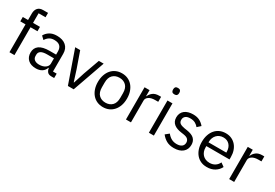

<svg xmlns="http://www.w3.org/2000/svg" viewBox="47 -1695 3820 2663"><g transform="rotate(30 1957.0 -364.0)"><path d="M113 -446H29V-516H113V-620Q113 -674 141 -707Q169 -740 226 -740H304V-670H193V-516H304V-446H193V0H113Z M784 0Q739 0 719.5 -24Q700 -48 695 -84H690Q673 -36 634 -12Q595 12 541 12Q459 12 413.5 -30Q368 -72 368 -144Q368 -217 421.5 -256Q475 -295 588 -295H690V-346Q690 -401 660 -430Q630 -459 568 -459Q521 -459 489.5 -438Q458 -417 437 -382L389 -427Q410 -469 456 -498.5Q502 -528 572 -528Q666 -528 718 -482Q770 -436 770 -354V-70H829V0ZM554 -56Q584 -56 609 -63Q634 -70 652 -83Q670 -96 680 -113Q690 -130 690 -150V-235H584Q515 -235 483.5 -215Q452 -195 452 -157V-136Q452 -98 479.5 -77Q507 -56 554 -56Z M1049 0 868 -516H948L1038 -260L1094 -84H1099L1155 -260L1247 -516H1324L1142 0Z M1614 12Q1562 12 1519 -7Q1476 -26 1445.5 -61.5Q1415 -97 1398 -146.5Q1381 -196 1381 -258Q1381 -319 1398 -369Q1415 -419 1445.5 -454.5Q1476 -490 1519 -509Q1562 -528 1614 -528Q1666 -528 1708.5 -509Q1751 -490 1782 -454.5Q1813 -419 1830 -369Q1847 -319 1847 -258Q1847 -196 1830 -146.5Q1813 -97 1782 -61.5Q1751 -26 1708.5 -7Q1666 12 1614 12ZM1614 -59Q1679 -59 1720 -99Q1761 -139 1761 -221V-295Q1761 -377 1720 -417Q1679 -457 1614 -457Q1549 -457 1508 -417Q1467 -377 1467 -295V-221Q1467 -139 1508 -99Q1549 -59 1614 -59Z M1979 0V-516H2059V-421H2064Q2078 -458 2114 -487Q2150 -516 2213 -516H2244V-436H2197Q2132 -436 2095.5 -411.5Q2059 -387 2059 -350V0Z M2386 -637Q2360 -637 2348.5 -649.5Q2337 -662 2337 -682V-695Q2337 -715 2348.5 -727.5Q2360 -740 2386 -740Q2412 -740 2423.5 -727.5Q2435 -715 2435 -695V-682Q2435 -662 2423.5 -649.5Q2412 -637 2386 -637ZM2346 -516H2426V0H2346Z M2751 12Q2679 12 2630.5 -15.5Q2582 -43 2547 -89L2604 -135Q2634 -97 2671 -76.5Q2708 -56 2757 -56Q2808 -56 2836.5 -78Q2865 -100 2865 -140Q2865 -170 2845.5 -191.5Q2826 -213 2775 -221L2734 -227Q2698 -232 2668 -242.5Q2638 -253 2615.5 -270.5Q2593 -288 2580.5 -314Q2568 -340 2568 -376Q2568 -414 2582 -442.5Q2596 -471 2620.5 -490Q2645 -509 2679 -518.5Q2713 -528 2752 -528Q2815 -528 2857.5 -506Q2900 -484 2932 -445L2879 -397Q2862 -421 2829 -440.5Q2796 -460 2746 -460Q2696 -460 2670.5 -438.5Q2645 -417 2645 -380Q2645 -342 2670.5 -325Q2696 -308 2744 -300L2784 -294Q2870 -281 2906 -244.5Q2942 -208 2942 -149Q2942 -74 2891 -31Q2840 12 2751 12Z M3277 12Q3224 12 3181.5 -7Q3139 -26 3108.5 -61.5Q3078 -97 3061.5 -146.5Q3045 -196 3045 -258Q3045 -319 3061.5 -369Q3078 -419 3108.5 -454.5Q3139 -490 3181.5 -509Q3224 -528 3277 -528Q3329 -528 3370 -509Q3411 -490 3440 -456.5Q3469 -423 3484.5 -377Q3500 -331 3500 -276V-238H3129V-214Q3129 -181 3139.5 -152.5Q3150 -124 3169.5 -103Q3189 -82 3217.5 -70Q3246 -58 3282 -58Q3331 -58 3367.5 -81Q3404 -104 3424 -147L3481 -106Q3456 -53 3403 -20.5Q3350 12 3277 12ZM3277 -461Q3244 -461 3217 -449.5Q3190 -438 3170.5 -417Q3151 -396 3140 -367.5Q3129 -339 3129 -305V-298H3414V-309Q3414 -378 3376.5 -419.5Q3339 -461 3277 -461Z M3632 0V-516H3712V-421H3717Q3731 -458 3767 -487Q3803 -516 3866 -516H3897V-436H3850Q3785 -436 3748.5 -411.5Q3712 -387 3712 -350V0Z"/></g></svg>

Font: IBM Plex Sans Hebrew
Style: Regular
Weight: 400
Designer: Mike Abbink, Paul van der Laan, Pieter van Rosmalen, Yanek Iontef
Foundry: Bold Monday
Version: Version 1.2